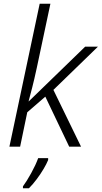

<svg xmlns="http://www.w3.org/2000/svg" viewBox="-20 -780 541 1021"><path d="M30 0 191 -760H248L176 -421Q162 -356 151 -313.5Q140 -271 132 -241H133L433 -532H501L264 -302L411 0H348L221 -266L125 -183L87 0ZM102 211Q122 184 146 140.5Q170 97 183 61H236V71Q228 91 212 118Q196 145 175.5 172.5Q155 200 134 221H102Z"/></svg>

Font: Noto Sans Light
Style: Italic
Weight: 300
Italic angle: -12°
Designer: Monotype Design Team
Foundry: Monotype Imaging Inc.
Version: Version 2.013; ttfautohint (v1.8.4.7-5d5b)